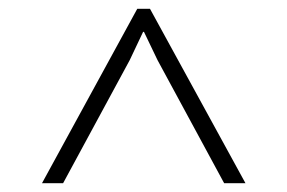

<svg xmlns="http://www.w3.org/2000/svg" viewBox="-20 -830 651 435"><path d="M319.8 -810.1 536.1 -415H487.8L336.9 -693.8L306.2 -757.8H304.2L273.9 -693.8L123 -415H75.2L291 -810.1Z"/></svg>

Font: Sinkin Sans 200 X Light
Style: Regular
Weight: 200
Designer: Keith Bates
Foundry: K-Type
Version: Sinkin Sans (version 1.0)  by Keith Bates   •   © 2014   www